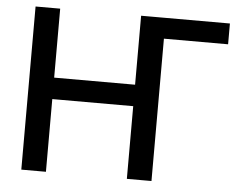

<svg xmlns="http://www.w3.org/2000/svg" viewBox="-52 -791 1075 853"><g transform="rotate(5 486.0 -364.0)"><path d="M939.5 -727.5V-634.8H627.9L546.9 -727.5ZM72.8 0V-727.5H182.6V-419.9H543.5V-727.5H653.3V0H543.5V-324.2H182.6V0Z"/></g></svg>

Font: Inter 24pt Medium
Style: Regular
Weight: 500
Designer: Rasmus Andersson
Foundry: rsms
Version: Version 4.001;git-66647c0bb